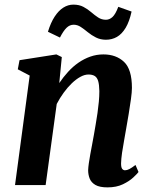

<svg xmlns="http://www.w3.org/2000/svg" viewBox="-20 -801 655 831"><path d="M236.5 -441.5Q254 -467.5 274.8 -490.2Q295.5 -513 319.8 -529.8Q344 -546.5 371 -556Q398 -565.5 427.5 -565.5Q482.5 -565.5 516.8 -533.2Q551 -501 551 -420.5Q551 -403 546.8 -372.2Q542.5 -341.5 537 -307.8Q531.5 -274 526.5 -246.5Q522.5 -221.5 517.2 -193.5Q512 -165.5 508.2 -139.5Q504.5 -113.5 504 -93.5Q504 -76 509 -70Q514 -64 521 -64Q529.5 -64 539.8 -69.2Q550 -74.5 566.5 -87L579.5 -56.5Q574.5 -49.5 557.2 -33.2Q540 -17 512 -3.5Q484 10 445.5 10Q411 10 393 -0.5Q375 -11 368.2 -28Q361.5 -45 361.5 -64.5Q362 -77 364.5 -94.8Q367 -112.5 370.8 -133.2Q374.5 -154 378.8 -176Q383 -198 386.5 -218Q390 -239 394.2 -262.8Q398.5 -286.5 402 -311.8Q405.5 -337 407.8 -361Q410 -385 410 -406.5Q409.5 -435 404.8 -450.5Q400 -466 389.8 -472.2Q379.5 -478.5 363 -478.5Q346 -478.5 327.5 -468.2Q309 -458 290.8 -440.5Q272.5 -423 255.8 -400Q239 -377 225.5 -351L177.5 0H45L108.5 -474L57 -501L64.5 -540.5L224 -565.5L247.5 -554ZM187.5 -663.5Q199.5 -703 216.5 -729Q233.5 -755 254 -768Q274.5 -781 297.5 -781Q323 -781 341.2 -771.2Q359.5 -761.5 374.8 -748.2Q390 -735 405 -725.2Q420 -715.5 438.5 -715.5Q454 -715.5 467 -727.5Q480 -739.5 492 -771.5L549.5 -751Q540 -707.5 523.8 -680.5Q507.5 -653.5 486 -641.2Q464.5 -629 438.5 -629Q414.5 -629 395.2 -638.8Q376 -648.5 360.2 -661.5Q344.5 -674.5 329.8 -684.2Q315 -694 299 -694Q281.5 -694 267.8 -680.5Q254 -667 239.5 -638.5Z"/></svg>

Font: Merriweather 24pt
Style: Bold Italic
Weight: 700
Italic angle: -7.8°
Designer: Eben Sorkin
Foundry: Eben Sorkin
Version: Version 2.101